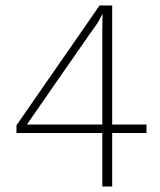

<svg xmlns="http://www.w3.org/2000/svg" viewBox="-20 -680 584 700"><path d="M353 0V-195H40V-223Q40 -223 40 -223Q40 -223 40 -223Q40 -223 40 -223L343 -660H389V-226H514V-195H389V0ZM78 -226H353V-553Q353 -565 353 -576.5Q353 -588 353.5 -600.5Q354 -613 354 -628H353Q347 -617 342.5 -608.5Q338 -600 330 -588Q322 -576 305 -553L78 -226Q78 -226 78 -226Q78 -226 78 -226Z"/></svg>

Font: Kantumruy Pro ExtraLight
Style: Regular
Weight: 250
Version: Version 1.002